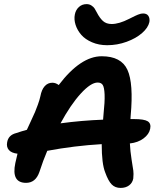

<svg xmlns="http://www.w3.org/2000/svg" viewBox="-20 -903 793 942"><path d="M505.9 -681.2Q464.8 -681.2 431.4 -695.6Q397.9 -710 378.7 -732.2Q359.4 -754.4 350.8 -781Q342.3 -807.6 347.2 -832Q351.6 -854.5 367.2 -868.7Q382.8 -882.8 404.8 -882.8Q418.5 -882.8 428.7 -876Q439 -869.1 443.8 -861.8Q448.7 -854.5 455.1 -841.8Q468.8 -814.9 485.1 -800Q501.5 -785.2 527.8 -785.2Q564 -785.2 612.8 -810.1Q616.7 -812 627.9 -817.6Q639.2 -823.2 643.8 -825.4Q648.4 -827.6 656.7 -831.1Q665 -834.5 670.9 -835.7Q676.8 -836.9 682.1 -836.9Q700.2 -836.9 708 -825Q715.8 -813 712.9 -794.9Q707 -767.1 677.2 -741Q647.5 -714.8 601.3 -698Q555.2 -681.2 505.9 -681.2ZM571.8 19Q544.9 19 528.1 2Q511.2 -15.1 496.1 -57.1Q479 -99.6 479 -195.8Q345.7 -188 211.9 -163.1Q191.9 -116.7 172.9 -58.1Q154.3 -5.9 107.9 -5.9Q34.7 -5.9 55.2 -103Q58.6 -120.1 65.9 -148.9Q36.1 -152.3 23.4 -167.2Q10.7 -182.1 15.1 -205.1Q21 -240.2 59.1 -250Q85 -258.8 111.8 -266.1Q115.2 -273.9 130.9 -307.4Q146.5 -340.8 151.9 -353.5Q157.2 -366.2 165.8 -389.6Q174.3 -413.1 178.2 -431.2Q184.1 -462.9 199.2 -480Q214.4 -497.1 236.8 -497.1Q253.4 -497.1 268.1 -485.8Q375.5 -627 479 -627Q574.7 -627 605.2 -560.5Q635.7 -494.1 621.1 -335Q621.1 -332.5 620.6 -326.9Q620.1 -321.3 620.1 -318.8H637.2Q687.5 -318.8 704.8 -307.9Q722.2 -296.9 716.8 -271Q711.4 -244.1 684.3 -223.9Q657.2 -203.6 617.2 -199.2Q619.1 -161.1 625.5 -120.6Q631.8 -80.1 634 -66.2Q636.2 -52.2 633.8 -26.9Q629.9 -5.9 613.3 6.6Q596.7 19 571.8 19ZM459 -498Q425.8 -498 376.2 -443.8Q326.7 -389.6 276.9 -297.9Q381.3 -312 485.8 -315.9Q486.3 -320.3 486.8 -328.6Q487.3 -336.9 487.8 -340.8Q494.6 -404.3 493.2 -439.2Q491.7 -474.1 484.1 -486.1Q476.6 -498 459 -498Z"/></svg>

Font: Shantell Sans Irregular Bouncy
Style: Italic
Weight: 600
Italic angle: -11.31°
Designer: Stephen Nixon, Anya Danilova, Shantell Martin
Foundry: Arrow Type
Version: Version 1.006;[9816181b4]